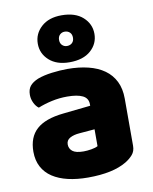

<svg xmlns="http://www.w3.org/2000/svg" viewBox="-86 -818 716 898"><g transform="rotate(-10 272.0 -368.5)"><path d="M260 -108Q277 -108 297.5 -111.5Q318 -115 328 -121V-201L256 -195Q228 -193 210 -183Q192 -173 192 -153Q192 -133 207.5 -120.5Q223 -108 260 -108ZM252 -501Q306 -501 350.5 -490Q395 -479 426.5 -456.5Q458 -434 475 -399.5Q492 -365 492 -318V-94Q492 -68 477.5 -51.5Q463 -35 443 -23Q378 16 260 16Q207 16 164.5 6Q122 -4 91.5 -24Q61 -44 44.5 -75Q28 -106 28 -147Q28 -216 69 -253Q110 -290 196 -299L327 -313V-320Q327 -349 301.5 -361.5Q276 -374 228 -374Q190 -374 154 -366Q118 -358 89 -346Q76 -355 67 -373.5Q58 -392 58 -412Q58 -438 70.5 -453.5Q83 -469 109 -480Q138 -491 177.5 -496Q217 -501 252 -501ZM136 -641Q136 -688 171.5 -720.5Q207 -753 268 -753Q333 -753 369 -720.5Q405 -688 405 -641Q405 -594 369 -562Q333 -530 268 -530Q207 -530 171.5 -562Q136 -594 136 -641ZM237 -641Q237 -625 246.5 -616Q256 -607 269 -607Q284 -607 293.5 -616Q303 -625 303 -641Q303 -657 293.5 -666Q284 -675 269 -675Q256 -675 246.5 -666Q237 -657 237 -641Z"/></g></svg>

Font: Baloo
Style: Regular
Weight: 400
Designer: Sarang Kulkarni and Ek Type
Foundry: Ek Type
Version: Version 1.100;PS 1.000;hotconv 1.0.88;makeotf.lib2.5.647800;